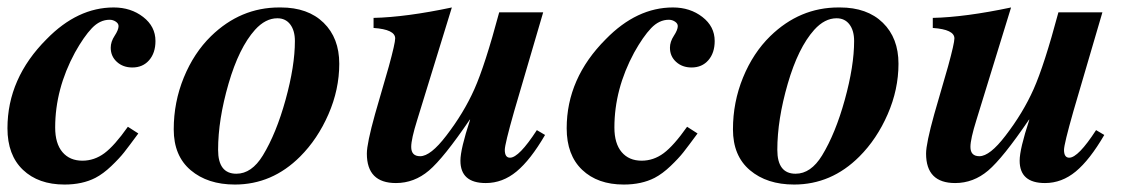

<svg xmlns="http://www.w3.org/2000/svg" viewBox="-25 -482 3045 515"><path d="M318 -142 346 -124Q321 -90 308 -73.5Q295 -57 273.5 -36.5Q252 -16 231 -5Q196 13 148 13Q78 13 36.5 -26.5Q-5 -66 -5 -138Q-5 -272 100 -377Q183 -462 280 -462Q326 -462 359 -436.5Q392 -411 392 -372Q392 -340 375 -320.5Q358 -301 330 -301Q305 -301 288.5 -316Q272 -331 272 -354Q272 -370 282.5 -386Q293 -402 293 -412Q293 -419 285.5 -424Q278 -429 269 -429Q243 -429 221.5 -406.5Q200 -384 176 -341Q123 -243 123 -140Q123 -97 142.5 -74Q162 -51 196 -51Q228 -51 255 -71Q282 -91 318 -142Z M724 -462H728Q801 -462 843 -421Q885 -380 885 -311Q885 -242 856 -175.5Q827 -109 780 -62Q705 13 605 13Q532 13 486.5 -25.5Q441 -64 441 -135Q441 -208 468 -274Q495 -340 541 -385Q620 -462 724 -462ZM766 -372Q766 -400 753.5 -416.5Q741 -433 719 -433Q687 -433 659 -402Q616 -354 588 -257.5Q560 -161 560 -80Q560 -16 609 -16Q650 -16 680 -65Q716 -124 741 -214.5Q766 -305 766 -372Z M1415 -133 1437 -120Q1398 -53 1360.5 -22Q1323 9 1278 9Q1210 9 1210 -51Q1210 -82 1236 -161H1235Q1165 -58 1125.5 -24.5Q1086 9 1037 9Q959 9 959 -70Q959 -97 981 -176L1018 -304Q1035 -366 1035 -379Q1035 -403 977 -407V-434Q1064 -436 1187 -462L1094 -160Q1078 -109 1078 -88Q1078 -63 1102 -63Q1130 -63 1172 -118Q1219 -179 1247.5 -243Q1276 -307 1314 -449H1432L1354 -183Q1329 -95 1329 -80Q1329 -59 1343 -59Q1367 -59 1415 -133Z M1818 -142 1846 -124Q1821 -90 1808 -73.5Q1795 -57 1773.5 -36.5Q1752 -16 1731 -5Q1696 13 1648 13Q1578 13 1536.5 -26.5Q1495 -66 1495 -138Q1495 -272 1600 -377Q1683 -462 1780 -462Q1826 -462 1859 -436.5Q1892 -411 1892 -372Q1892 -340 1875 -320.5Q1858 -301 1830 -301Q1805 -301 1788.5 -316Q1772 -331 1772 -354Q1772 -370 1782.5 -386Q1793 -402 1793 -412Q1793 -419 1785.5 -424Q1778 -429 1769 -429Q1743 -429 1721.5 -406.5Q1700 -384 1676 -341Q1623 -243 1623 -140Q1623 -97 1642.5 -74Q1662 -51 1696 -51Q1728 -51 1755 -71Q1782 -91 1818 -142Z M2224 -462H2228Q2301 -462 2343 -421Q2385 -380 2385 -311Q2385 -242 2356 -175.5Q2327 -109 2280 -62Q2205 13 2105 13Q2032 13 1986.5 -25.5Q1941 -64 1941 -135Q1941 -208 1968 -274Q1995 -340 2041 -385Q2120 -462 2224 -462ZM2266 -372Q2266 -400 2253.5 -416.5Q2241 -433 2219 -433Q2187 -433 2159 -402Q2116 -354 2088 -257.5Q2060 -161 2060 -80Q2060 -16 2109 -16Q2150 -16 2180 -65Q2216 -124 2241 -214.5Q2266 -305 2266 -372Z M2915 -133 2937 -120Q2898 -53 2860.5 -22Q2823 9 2778 9Q2710 9 2710 -51Q2710 -82 2736 -161H2735Q2665 -58 2625.5 -24.5Q2586 9 2537 9Q2459 9 2459 -70Q2459 -97 2481 -176L2518 -304Q2535 -366 2535 -379Q2535 -403 2477 -407V-434Q2564 -436 2687 -462L2594 -160Q2578 -109 2578 -88Q2578 -63 2602 -63Q2630 -63 2672 -118Q2719 -179 2747.5 -243Q2776 -307 2814 -449H2932L2854 -183Q2829 -95 2829 -80Q2829 -59 2843 -59Q2867 -59 2915 -133Z"/></svg>

Font: STIX
Style: Bold Italic
Weight: 700
Italic angle: -16.33°
Designer: MicroPress Inc., with final additions and corrections provided by Coen Hoffman, Elsevier (retired)
Version: Version 1.1.1